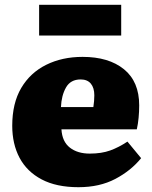

<svg xmlns="http://www.w3.org/2000/svg" viewBox="-20 -766 633 800"><path d="M307 14Q215 14 153.5 -18.5Q92 -51 61.5 -108.5Q31 -166 31 -242Q31 -336 68.5 -399.5Q106 -463 172.5 -496Q239 -529 324 -529Q433 -529 496.5 -477.5Q560 -426 560 -327Q560 -301 557.5 -275Q555 -249 550 -227H236Q239 -176 271 -151Q303 -126 354 -126Q403 -126 439 -139Q475 -152 511 -176L568 -107Q526 -55 460.5 -20.5Q395 14 307 14ZM234 -320H369Q371 -333 372 -345Q373 -357 373 -369Q373 -400 358.5 -417.5Q344 -435 316 -435Q274 -435 255 -401.5Q236 -368 234 -320ZM143 -618V-746H485V-618Z"/></svg>

Font: Literata 12pt ExtraBold
Style: Regular
Weight: 800
Designer: Latin by Veronika Burian and Jose Scaglione. Greek by Irene Vlachou. Cyrillic by Vera Evstafieva.
Foundry: TypeTogether
Version: Version 3.002